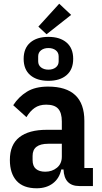

<svg xmlns="http://www.w3.org/2000/svg" viewBox="-20 -999 547 1031"><path d="M406 0Q325 0 321 -89H309Q299 -41 264 -14.5Q229 12 177 12Q105 12 69 -28Q33 -68 33 -140Q33 -222 84 -262Q135 -302 231 -302H312V-347Q312 -393 292.5 -415Q273 -437 228 -437Q191 -437 166 -419.5Q141 -402 122 -370L51 -434Q80 -479 124.5 -506.5Q169 -534 238 -534Q433 -534 433 -350V-97H479V0ZM223 -77Q260 -77 286 -98.5Q312 -120 312 -158V-227H239Q155 -227 155 -162V-140Q155 -107 173 -92Q191 -77 223 -77ZM230 -815 186 -856 298 -979 362 -919ZM240 -565Q178 -565 142.5 -595.5Q107 -626 107 -683Q107 -740 142.5 -770.5Q178 -801 240 -801Q302 -801 337.5 -770.5Q373 -740 373 -683Q373 -626 337.5 -595.5Q302 -565 240 -565ZM240 -625Q264 -625 279.5 -637Q295 -649 295 -670V-696Q295 -717 279.5 -729Q264 -741 240 -741Q216 -741 200.5 -729Q185 -717 185 -696V-670Q185 -649 200.5 -637Q216 -625 240 -625Z"/></svg>

Font: IBM Plex Sans Cond SmBld
Style: Regular
Weight: 600
Width: 3
Designer: Mike Abbink, Paul van der Laan, Pieter van Rosmalen
Foundry: Bold Monday
Version: Version 1.3